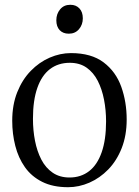

<svg xmlns="http://www.w3.org/2000/svg" viewBox="-20 -770 580 801"><path d="M31 -266Q31 -333 52 -385.5Q73 -438 108.2 -474.2Q143.5 -510.5 187.2 -529.5Q231 -548.5 276 -548.5Q361 -548.5 412.2 -509.8Q463.5 -471 486 -407.8Q508.5 -344.5 508.5 -271.5Q508.5 -205 487.8 -152.2Q467 -99.5 431.8 -63.2Q396.5 -27 353 -8Q309.5 11 264 11Q200.5 11 155.8 -11.5Q111 -34 83.8 -72.8Q56.5 -111.5 43.8 -161.5Q31 -211.5 31 -266ZM270 -29.5Q317.5 -29.5 351.8 -56Q386 -82.5 404.2 -134.8Q422.5 -187 422.5 -263.5Q422.5 -310.5 414 -354.2Q405.5 -398 387.8 -432.8Q370 -467.5 341.2 -487.8Q312.5 -508 271 -508Q223 -508 188.5 -481.8Q154 -455.5 135.8 -403.5Q117.5 -351.5 117.5 -274.5Q117.5 -226.5 126 -182.8Q134.5 -139 152.5 -104.2Q170.5 -69.5 199.8 -49.5Q229 -29.5 270 -29.5ZM266.5 -629.5Q243 -629.5 229 -644.2Q215 -659 215 -685.5Q215 -712 230.8 -731Q246.5 -750 273 -750H274Q297 -750 311.2 -735Q325.5 -720 325.5 -693.5Q325.5 -667 309.5 -648.2Q293.5 -629.5 267.5 -629.5Z"/></svg>

Font: Merriweather 72pt Light
Style: Regular
Weight: 300
Version: Version 2.100